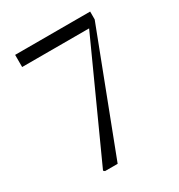

<svg xmlns="http://www.w3.org/2000/svg" viewBox="-173 -844 894 960"><g transform="rotate(-30 274.5 -364.0)"><path d="M153.9 0 146.3 -6.8 454.8 -686.2 445.7 -642.5V-657.8H55.3V-728H488.4V-682.6L226.9 0Z"/></g></svg>

Font: Noto Serif JP
Style: Regular
Weight: 200
Designer: Ryoko NISHIZUKA 西塚涼子 (kana & ideographs); Frank Grießhammer (Latin, Greek & Cyrillic); Wenlong ZHANG 张文龙 (bopomofo); San
Foundry: Adobe
Version: Version 2.001;hotconv 1.1.0;makeotfexe 2.6.0